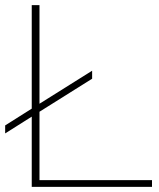

<svg xmlns="http://www.w3.org/2000/svg" viewBox="-24 -724 616 744"><path d="M129 -26H565V0H99V-272L-4 -207V-238L99 -303V-704H129V-322L333 -450V-419L129 -291Z"/></svg>

Font: Prodigy Sans ExtraLight
Style: Regular
Weight: 200
Designer: Wei Huang
Foundry: Wei Huang
Version: Version 1.003; ttfautohint (v1.8.3)